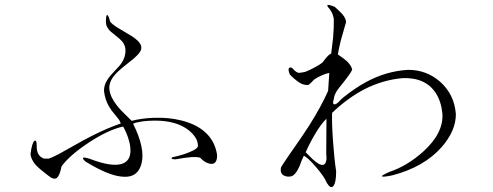

<svg xmlns="http://www.w3.org/2000/svg" viewBox="-20 -781 2040 794"><path d="M181.6 -125H162.1Q145.5 -130.9 137.7 -145.5Q130.9 -160.2 131.8 -179.7Q131.8 -205.1 122.1 -198.2Q112.3 -190.4 106.4 -145.5Q106.4 -124 127.9 -98.6Q144.5 -81.1 179.7 -54.7Q203.1 -35.2 215.8 -45.9Q227.5 -56.6 234.4 -92.8Q267.6 -138.7 345.7 -190.4Q426.8 -244.1 489.3 -257.8Q503.9 -231.4 511.7 -205.1Q519.5 -180.7 519.5 -158.2Q519.5 -115.2 484.4 -103.5Q442.4 -89.8 354.5 -123Q332 -130.9 325.2 -128.9Q318.4 -127 333 -113.3Q378.9 -85 416 -69.3Q461.9 -49.8 497.1 -49.8Q551.8 -49.8 565.4 -105.5Q581.1 -168 530.3 -269.5Q543 -275.4 571.3 -279.3Q594.7 -282.2 621.1 -282.2Q710 -282.2 760.7 -242.2Q796.9 -211.9 797.9 -183.6Q804.7 -168 764.6 -152.3Q740.2 -141.6 702.1 -132.8Q688.5 -130.9 689.5 -126Q689.5 -122.1 706.1 -122.1Q743.2 -128.9 767.6 -130.9Q793.9 -132.8 807.6 -128.9Q829.1 -105.5 851.6 -103.5Q877.9 -100.6 877.9 -139.6Q869.1 -199.2 826.2 -236.3Q789.1 -268.6 728.5 -283.2Q677.7 -295.9 617.2 -293.9Q564.5 -292 524.4 -281.2L509.8 -295.9Q477.5 -326.2 462.9 -345.7Q436.5 -378.9 432.6 -410.2Q428.7 -440.4 454.1 -470.7Q468.8 -488.3 507.8 -518.6Q537.1 -541 546.9 -551.8Q564.5 -569.3 564.5 -583Q564.5 -601.6 542 -619.1Q529.3 -629.9 495.1 -649.4Q471.7 -663.1 460.9 -669.9Q443.4 -681.6 435.5 -691.4Q428.7 -718.8 422.9 -718.8Q418 -718.8 418 -689.5Q418 -673.8 429.7 -659.2Q436.5 -650.4 456.1 -635.7Q477.5 -619.1 485.4 -609.4Q499 -592.8 499 -572.3Q499 -544.9 483.4 -521.5Q475.6 -508.8 451.2 -484.4Q430.7 -462.9 422.9 -449.2Q409.2 -427.7 410.2 -403.3Q415 -367.2 430.7 -340.8Q439.5 -325.2 458 -303.7Q466.8 -293 470.7 -288.1Q476.6 -279.3 479.5 -270.5Q425.8 -252 365.2 -221.7Q331.1 -205.1 271.5 -170.9Q235.4 -150.4 220.7 -142.6Q196.3 -129.9 181.6 -125Z M1241.2 -483.4 1223.6 -480.5Q1215.8 -478.5 1210 -481.4Q1204.1 -483.4 1196.3 -491.2Q1185.5 -505.9 1176.8 -501Q1168.9 -496.1 1178.7 -472.7Q1199.2 -452.1 1210.9 -444.3Q1230.5 -429.7 1248 -429.7Q1253.9 -427.7 1260.7 -433.6Q1264.6 -436.5 1272.5 -445.3L1279.3 -452.1Q1293 -461.9 1311.5 -469.7Q1327.1 -476.6 1341.8 -479.5L1336.9 -405.3Q1310.5 -344.7 1259.8 -263.7Q1230.5 -217.8 1178.7 -144.5Q1158.2 -115.2 1152.3 -105.5Q1141.6 -89.8 1141.6 -85.9Q1137.7 -61.5 1157.2 -53.7Q1170.9 -47.9 1187.5 -52.7Q1201.2 -59.6 1211.9 -80.1Q1218.8 -91.8 1227.5 -117.2L1236.3 -136.7Q1252 -130.9 1287.1 -89.8Q1322.3 -48.8 1331.1 -25.4Q1347.7 2 1358.4 -11.7Q1370.1 -25.4 1370.1 -72.3Q1362.3 -124 1357.4 -194.3Q1351.6 -271.5 1353.5 -314.5Q1418 -376 1487.3 -412.1Q1564.5 -451.2 1646.5 -458Q1741.2 -460.9 1783.2 -394.5Q1804.7 -360.4 1809.6 -310.5Q1814.5 -230.5 1730.5 -154.3Q1664.1 -94.7 1590.8 -70.3Q1555.7 -54.7 1559.6 -51.8Q1563.5 -47.9 1601.6 -55.7Q1733.4 -89.8 1806.6 -172.9Q1865.2 -240.2 1865.2 -308.6Q1859.4 -389.6 1800.8 -442.4Q1744.1 -492.2 1668 -492.2Q1579.1 -487.3 1497.1 -443.4Q1452.1 -419.9 1398.4 -377L1388.7 -368.2Q1371.1 -347.7 1362.3 -349.6Q1353.5 -351.6 1360.4 -371.1Q1361.3 -385.7 1373 -405.3Q1380.9 -417 1400.4 -440.4Q1416 -460 1421.9 -468.8Q1432.6 -483.4 1436.5 -493.2Q1432.6 -510.7 1414.1 -528.3Q1403.3 -538.1 1378.9 -554.7L1377 -555.7Q1381.8 -583 1389.6 -614.3Q1394.5 -632.8 1404.3 -666L1411.1 -689.5Q1411.1 -704.1 1395.5 -722.7Q1386.7 -732.4 1366.2 -751L1364.3 -752.9Q1344.7 -760.7 1336.9 -760.7Q1328.1 -759.8 1342.8 -744.1Q1348.6 -736.3 1353.5 -726.6Q1358.4 -714.8 1360.4 -703.1Q1361.3 -668.9 1357.4 -624Q1354.5 -598.6 1349.6 -559.6Q1342.8 -556.6 1335.9 -549.8Q1332 -544.9 1322.3 -534.2L1314.5 -523.4Q1298.8 -510.7 1277.3 -500Q1260.7 -491.2 1241.2 -483.4ZM1271.5 -124 1244.1 -151.4Q1263.7 -195.3 1284.2 -228.5Q1307.6 -268.6 1330.1 -290L1329.1 -148.4Q1334 -104.5 1317.4 -99.6Q1302.7 -94.7 1271.5 -124Z"/></svg>

Font: BatangChe
Style: Regular
Weight: 400
Monospace: yes
Version: Version 2.21